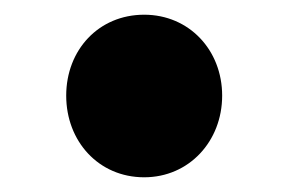

<svg xmlns="http://www.w3.org/2000/svg" viewBox="-20 -227 391 261"><path d="M176 14C237 14 282 -35 282 -97C282 -159 237 -207 176 -207C114 -207 70 -159 70 -97C70 -35 114 14 176 14Z"/></svg>

Font: Noto Sans CJK TC Black
Style: Regular
Weight: 900
Designer: Ryoko NISHIZUKA 西塚涼子 (kana, bopomofo & ideographs); Paul D. Hunt (Latin, Greek & Cyrillic); Sandoll Communications 산돌커뮤니
Foundry: Adobe
Version: Version 2.004;hotconv 1.0.118;makeotfexe 2.5.65603